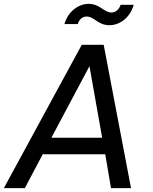

<svg xmlns="http://www.w3.org/2000/svg" viewBox="-44 -978 793 998"><path d="M406 -892C447 -892 464 -847 525 -847C576 -847 631 -883 651 -953H583C573 -923 552 -913 536 -913C496 -913 475 -958 417 -958C368 -958 311 -923 291 -853H360C370 -883 389 -892 406 -892ZM381 -745 -24 0H85L178 -176H503L533 0H637L495 -745ZM223 -262 421 -634 487 -262Z"/></svg>

Font: Plus Jakarta Text
Style: Italic
Weight: 400
Italic angle: -12°
Designer: Gumpita Rahayu
Foundry: Tokotype Studio
Version: Version 1.000;hotconv 1.0.109;makeotfexe 2.5.65596